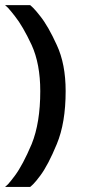

<svg xmlns="http://www.w3.org/2000/svg" viewBox="-20 -741 381 761"><path d="M0 -720.7Q0 -720.7 11.7 -710Q22.5 -698.2 39.1 -676.8Q70.3 -637.7 105.5 -562.5Q139.6 -487.3 139.6 -379.9Q139.6 -253.9 105.5 -169.9Q70.3 -86.9 39.1 -44.9Q22.5 -22.5 11.7 -10.7Q0 0 0 0Q33.2 0 99.6 0Q99.6 0 111.3 -10.7Q123 -22.5 139.6 -44.9Q170.9 -86.9 205.1 -169.9Q240.2 -253.9 240.2 -379.9Q240.2 -487.3 205.1 -562.5Q170.9 -637.7 139.6 -676.8Q123 -698.2 111.3 -710Q99.6 -720.7 99.6 -720.7Q99.6 -720.7 62.5 -720.7Q25.4 -720.7 0 -720.7Z"/></svg>

Font: Encounter VC
Style: Regular
Weight: 400
Designer: Silver Alicorn
Version: Version 1.0